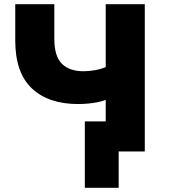

<svg xmlns="http://www.w3.org/2000/svg" viewBox="-20 -725 812 919"><path d="M548 174H386V-144H604V0H548ZM486 0V-247Q472 -241 450.5 -236.5Q429 -232 404 -229.5Q379 -227 354 -227Q212 -227 132.5 -302Q53 -377 53 -531V-705H240V-539Q240 -456 276 -420Q312 -384 380 -384Q405 -384 434 -389Q463 -394 486 -404V-705H673V0Z"/></svg>

Font: Nunito Sans 10pt Black
Style: Regular
Weight: 900
Designer: Vernon Adams
Foundry: Vernon Adams
Version: Version 3.101;gftools[0.9.27]